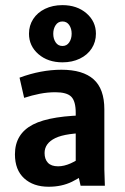

<svg xmlns="http://www.w3.org/2000/svg" viewBox="-20 -710 478 734"><path d="M191.4 -357.4Q162.1 -357.4 132.3 -351.6Q102.5 -345.7 72.3 -335.9L54.7 -413.1Q136.7 -443.4 214.8 -443.4Q296.9 -443.4 337.9 -406.7Q378.9 -370.1 378.9 -292V-62.5L380.9 0H288.1L269.5 -83V-278.3Q269.5 -323.2 252.4 -340.3Q235.4 -357.4 191.4 -357.4ZM150.4 -125Q150.4 -101.6 163.1 -87.9Q175.8 -74.2 202.1 -74.2Q224.6 -74.2 250 -85.4Q275.4 -96.7 314.5 -124L318.4 -127L344.7 -73.2Q343.8 -72.3 341.8 -71.3Q293.9 -34.2 254.9 -15.1Q215.8 3.9 166 3.9Q107.4 3.9 72.3 -28.3Q37.1 -60.5 37.1 -120.1Q37.1 -198.2 106 -233.9Q174.8 -269.5 331.1 -269.5V-202.1Q232.4 -202.1 191.4 -182.1Q150.4 -162.1 150.4 -125ZM90.8 -581.1Q90.8 -612.3 106.9 -637.2Q123 -662.1 152.3 -676.3Q181.6 -690.4 218.5 -690.4Q274.4 -690.4 310.5 -659.2Q346.7 -627.9 346.7 -581.1Q346.7 -549.8 330.6 -524.9Q314.5 -500 285.2 -485.8Q255.9 -471.7 219 -471.7Q163.1 -471.7 127 -502.9Q90.8 -534.2 90.8 -581.1ZM253.9 -581.2Q253.9 -600.6 244.6 -614.3Q235.4 -627.9 218.8 -627.9Q202.1 -627.9 192.9 -614.1Q183.6 -600.3 183.6 -580.9Q183.6 -561.5 192.9 -547.9Q202.1 -534.2 218.8 -534.2Q235.4 -534.2 244.6 -548Q253.9 -561.8 253.9 -581.2Z"/></svg>

Font: Sudo Var
Style: Regular
Weight: 400
Monospace: yes
Designer: Jens Kutilek
Foundry: Jens Kutilek
Version: Version 0.065;FEAKit 1.0